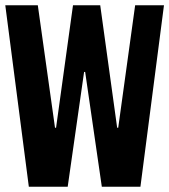

<svg xmlns="http://www.w3.org/2000/svg" viewBox="-20 -706 640 726"><path d="M89 0 0 -686H123L188 -223H192L256 -686H359L423 -223H427L491 -686H600L511 0H365L302 -434H298L236 0Z"/></svg>

Font: Chivo Mono SemiBold
Style: Regular
Weight: 600
Monospace: yes
Designer: Hector Gatti
Foundry: Omnibus-Type
Version: Version 1.008